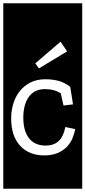

<svg xmlns="http://www.w3.org/2000/svg" viewBox="-32 -937 521 1170"><path d="M377 -624 337 -683 183 -551 205 -520ZM366 -163Q356 -108 327 -79Q298 -50 246 -50Q180 -50 145 -94.5Q110 -139 110 -220Q110 -256 117.5 -287.5Q125 -319 141 -343Q157 -367 182 -380.5Q207 -394 243 -394Q298 -394 338 -369L355 -294L413 -301L396 -408Q362 -434 325.5 -444Q289 -454 244 -454Q192 -454 153 -434Q114 -414 88 -381Q62 -348 49 -305Q36 -262 36 -216Q36 -108 90.5 -49Q145 10 238 10Q284 10 317.5 -4Q351 -18 373.5 -40.5Q396 -63 408.5 -92Q421 -121 426 -150ZM-12 -917H469V213H-12Z"/></svg>

Font: Zilla Slab Regular Highlight
Style: Regular
Weight: 410
Designer: Typotheque Type Foundry
Foundry: Typotheque type foundry
Version: Version 1.0; 2017